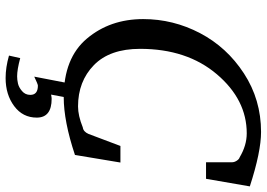

<svg xmlns="http://www.w3.org/2000/svg" viewBox="-153 -574 950 684"><g transform="rotate(90 322.0 -232.0)"><path d="M644 -647 617 -491H558V-584Q558 -592 552.5 -600.5Q547 -609 540 -611Q498 -636 455 -636Q335 -636 244.5 -529.5Q154 -423 154 -256Q154 -148 212 -91.5Q270 -35 359 -35Q392 -35 434 -52Q449 -54 457 -72L500 -186H559L532 -24Q412 16 326 16Q187 16 117.5 -66.5Q48 -149 48 -267Q48 -374 98 -469.5Q148 -565 241.5 -626Q335 -687 450 -687Q521 -687 644 -647ZM399 112Q399 162 358 192.5Q317 223 258 223Q220 223 178 211L187 171Q228 182 252 182Q264 182 277.5 179Q291 176 304.5 164.5Q318 153 318 135Q318 108 285 108Q280 108 253 121L281 -24H333L317 61Q327 59 332 59Q399 59 399 112Z"/></g></svg>

Font: Veleka
Style: Italic
Weight: 400
Italic angle: -12°
Designer: Stefan Peev, Context Ltd, 2016; SIL International, 1997-2014.
Foundry: Stefan Peev, Context Ltd, 2016
Version: Version 1.000